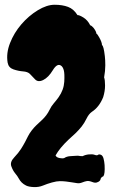

<svg xmlns="http://www.w3.org/2000/svg" viewBox="-20 -756 476 795"><path d="M263.7 -177.7Q227.5 -143.6 210 -112.3Q214.8 -101.6 234.4 -100.6Q241.2 -99.6 246.1 -101.6Q255.9 -108.4 271 -109.4Q286.1 -110.4 293 -110.8Q299.8 -111.3 302.7 -111.3Q311.5 -109.4 322.3 -109.4Q333 -115.2 348.1 -116.7Q363.3 -118.2 372.6 -114.7Q381.8 -111.3 385.7 -114.7Q389.6 -118.2 397.5 -115.2Q405.3 -112.3 408.7 -99.6Q412.1 -86.9 413.1 -72.3Q415 -36.1 408.2 -26.4Q397.5 -21.5 396.5 -14.6Q395.5 -7.8 387.7 -3.4Q379.9 1 374 0.5Q368.2 0 363.3 -2Q348.6 -7.8 339.8 -6.3Q331.1 -4.9 320.3 -0.5Q309.6 3.9 299.3 2.4Q289.1 1 277.8 -1Q266.6 -2.9 253.9 -4.4Q241.2 -5.9 228 -5.9Q214.8 -5.9 195.3 -0.5Q175.8 4.9 158.2 12.2Q140.6 19.5 119.6 18.6Q98.6 17.6 87.9 12.2Q77.1 6.8 69.8 -0.5Q62.5 -7.8 57.6 -17.1Q52.7 -26.4 43 -38.1Q33.2 -49.8 26.9 -67.4Q20.5 -85 38.6 -104Q56.6 -123 66.9 -139.2Q77.1 -155.3 84 -168.5Q90.8 -181.6 96.2 -192.4Q101.6 -203.1 110.8 -215.3Q120.1 -227.5 130.9 -237.8Q141.6 -248 152.3 -257.8Q173.8 -277.3 185.5 -301.8Q192.4 -316.4 202.6 -328.1Q212.9 -339.8 222.7 -353.5Q244.1 -383.8 246.1 -417.5Q248 -451.2 244.1 -465.3Q240.2 -479.5 232.4 -484.4Q216.8 -495.1 198.7 -465.3Q180.7 -435.5 159.2 -424.8Q137.7 -414.1 125 -427.7Q112.3 -441.4 103.5 -450.2Q94.7 -459 75.2 -460.4Q55.7 -461.9 35.6 -468.8Q15.6 -475.6 11.7 -496.1Q4.9 -535.2 21.5 -577.6Q38.1 -620.1 68.4 -655.3Q98.6 -690.4 136.2 -713.4Q173.8 -736.3 206.1 -736.3Q238.3 -736.3 261.7 -727.5Q285.2 -718.8 300.8 -693.4Q307.6 -694.3 325.2 -683.6Q342.8 -672.9 353.5 -651.4Q360.4 -649.4 368.2 -639.6Q378.9 -625 378.9 -617.2Q383.8 -614.3 390.6 -601.6Q402.3 -581.1 402.3 -569.3Q409.2 -566.4 414.1 -523.4Q416 -507.8 416 -485.4Q416 -462.9 411.1 -435.5Q415 -424.8 415 -401.9Q415 -378.9 407.2 -353.5Q390.6 -312.5 360.4 -293Q347.7 -284.2 338.4 -265.1Q329.1 -246.1 317.9 -231.9Q306.6 -217.8 293 -204.6Q279.3 -191.4 263.7 -177.7Z"/></svg>

Font: Creepster
Style: Regular
Weight: 400
Designer: Font Diner, Inc
Foundry: Font Diner, Inc
Version: Version 1.002